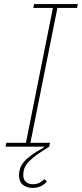

<svg xmlns="http://www.w3.org/2000/svg" viewBox="-20 -718 401 940"><path d="M11 -19H107L239 -679H143L147 -698H361L357 -679H261L129 -19H225L221 0Q187 21 163 38Q139 55 123.5 70.5Q108 86 101 102.5Q94 119 94 140Q94 162 107.5 173Q121 184 140 184Q161 184 175 176Q189 168 197 159L210 170Q199 184 181 193Q163 202 140 202Q112 202 92.5 187Q73 172 73 140Q73 122 78.5 106Q84 90 97.5 74Q111 58 134.5 41Q158 24 195 4L196 0H7Z"/></svg>

Font: IBM Plex Sans Condensed Thin
Style: Italic
Weight: 100
Width: 3
Italic angle: -11°
Designer: Mike Abbink, Paul van der Laan, Pieter van Rosmalen
Foundry: Bold Monday
Version: Version 1.3